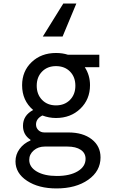

<svg xmlns="http://www.w3.org/2000/svg" viewBox="-20 -847 640 1077"><path d="M104 -369.1Q104 -447.8 157.7 -498.8Q211.4 -549.8 293.9 -549.8Q331.1 -549.8 360.8 -540H537.1V-470.2H456.1V-469.2Q484.9 -424.8 484.9 -369.1Q484.9 -289.6 430.7 -237.3Q376.5 -185.1 293.9 -185.1Q254.9 -185.1 217.8 -199.2Q182.1 -181.2 182.1 -148.9Q182.1 -129.4 195.6 -116.7Q209 -104 229 -104H363.8Q445.3 -104 494.6 -65.7Q543.9 -27.3 543.9 36.1Q543.9 112.8 474.9 161.4Q405.8 210 296.9 210Q196.3 210 131.6 167.2Q66.9 124.5 66.9 58.1Q66.9 20 89.6 -11.2Q112.3 -42.5 150.9 -59.1V-63Q108.9 -90.8 108.9 -141.1Q108.9 -199.7 166 -230Q104 -282.7 104 -369.1ZM231 -24.9Q194.3 -24.9 169.2 -3.2Q144 18.6 144 49.8Q144 90.3 186.5 115.2Q229 140.1 298.8 140.1Q371.6 140.1 415.8 113.8Q460 87.4 460 43.9Q460 11.7 432.9 -6.6Q405.8 -24.9 357.9 -24.9ZM293.9 -255.9Q342.3 -255.9 372.6 -286.6Q402.8 -317.4 402.8 -366.2Q402.8 -415 372.8 -445.6Q342.8 -476.1 293.9 -476.1Q246.1 -476.1 216.1 -445.6Q186 -415 186 -366.2Q186 -317.4 216.1 -286.6Q246.1 -255.9 293.9 -255.9ZM220.2 -642.1 335 -827.1H408.2L331.1 -642.1Z"/></svg>

Font: CommitMono
Style: Regular
Weight: 400
Monospace: yes
Designer: Eigil Nikolajsen
Foundry: Eigil Nikolajsen
Version: Version 1.143